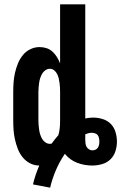

<svg xmlns="http://www.w3.org/2000/svg" viewBox="-20 -755 559 885"><path d="M211 110Q221 68 238 28.5Q255 -11 279 -46Q290 -32 304.5 -21.5Q319 -11 336 -4.5Q353 2 370.5 5Q388 8 406 8Q428 8 450.5 1.5Q473 -5 489 -20.5Q505 -36 512 -58Q519 -80 519 -102Q519 -124 512.5 -146Q506 -168 491 -183.5Q476 -199 454 -206Q432 -213 410 -213Q401 -213 391.5 -212Q382 -211 373 -209V-735H257V-463Q251 -478 242.5 -492Q234 -506 222 -517Q210 -528 194.5 -533Q179 -538 162 -538Q140 -538 119.5 -528Q99 -518 85 -500.5Q71 -483 62.5 -462Q54 -441 49 -419Q44 -397 42.5 -374.5Q41 -352 41 -330V-200Q41 -178 42.5 -156Q44 -134 49 -112Q54 -90 62 -69Q70 -48 84 -30.5Q98 -13 118 -2.5Q138 8 161 8Q152 29 144.5 51Q137 73 132 95ZM210 -92Q199 -92 189.5 -98.5Q180 -105 174.5 -114.5Q169 -124 165.5 -134.5Q162 -145 160.5 -156Q159 -167 158 -178Q157 -189 157 -200V-330Q157 -341 158 -352Q159 -363 160.5 -374Q162 -385 165.5 -395.5Q169 -406 174.5 -415.5Q180 -425 189.5 -431.5Q199 -438 210 -438Q221 -438 229.5 -431Q238 -424 243 -414.5Q248 -405 250.5 -394.5Q253 -384 254.5 -373Q256 -362 256.5 -351.5Q257 -341 257 -330V-200Q257 -183 255.5 -166Q254 -149 249 -132Q241 -123 233 -113Q225 -103 218 -93Q216 -93 214 -92.5Q212 -92 210 -92ZM406 -62Q398 -62 390.5 -66.5Q383 -71 379 -78.5Q375 -86 374 -94.5Q373 -103 373 -111Q373 -117 373 -123Q373 -129 373 -135V-136Q380 -139 387.5 -141Q395 -143 403 -143Q410 -143 418 -140.5Q426 -138 430.5 -132Q435 -126 436.5 -118Q438 -110 438 -102Q438 -95 436.5 -87.5Q435 -80 431 -74Q427 -68 420 -65Q413 -62 406 -62Z"/></svg>

Font: Iosevka SS09
Style: Bold
Weight: 700
Monospace: yes
Designer: Belleve Invis
Foundry: Belleve Invis
Version: Version 5.2.1; ttfautohint (v1.8.3)